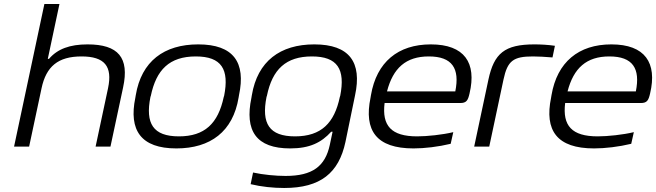

<svg xmlns="http://www.w3.org/2000/svg" viewBox="-20 -730 3267 956"><path d="M201 -710 50 0H125L187 -291C210 -399 269 -449 386 -449C501 -449 541 -400 518 -291L456 0H530L593 -295C625 -443 569 -509 416 -509C327 -509 266 -486 224 -437H218L276 -710Z M656 -256 654 -244C620 -81 682 9 858 9C1028 9 1140 -75 1168 -244L1170 -256C1205 -419 1143 -509 967 -509C797 -509 684 -425 656 -256ZM729 -247 731 -253C758 -382 823 -449 955 -449C1084 -449 1122 -384 1096 -253L1094 -247C1066 -115 999 -51 871 -51C742 -51 703 -115 729 -247Z M1234 -256 1232 -244C1197 -78 1256 9 1425 9C1522 9 1580 -20 1629 -74H1636L1622 -8C1599 98 1536 146 1402 146C1353 146 1290 140 1240 129L1228 187C1282 200 1340 206 1395 206C1576 206 1667 131 1700 -23L1748 -256C1783 -419 1721 -509 1545 -509C1375 -509 1262 -425 1234 -256ZM1307 -247 1309 -253C1336 -385 1404 -449 1533 -449C1661 -449 1700 -385 1674 -253L1672 -247C1645 -118 1580 -51 1449 -51C1320 -51 1281 -115 1307 -247Z M2318 -265C2354 -417 2293 -509 2125 -509C1962 -509 1855 -421 1827 -256L1825 -244C1791 -80 1854 9 2039 9C2094 9 2162 1 2224 -14L2237 -72C2183 -59 2107 -51 2057 -51C1928 -51 1881 -104 1895 -217H2271C2302 -217 2310 -229 2318 -265ZM1907 -275C1937 -391 2001 -449 2115 -449C2232 -449 2270 -389 2247 -275Z M2634 -449C2657 -449 2698 -447 2731 -444L2743 -502C2709 -507 2672 -509 2641 -509C2492 -509 2440 -464 2412 -334L2341 0H2416L2487 -334C2507 -428 2536 -449 2634 -449Z M3217 -265C3253 -417 3192 -509 3024 -509C2861 -509 2754 -421 2726 -256L2724 -244C2690 -80 2753 9 2938 9C2993 9 3061 1 3123 -14L3136 -72C3082 -59 3006 -51 2956 -51C2827 -51 2780 -104 2794 -217H3170C3201 -217 3209 -229 3217 -265ZM2806 -275C2836 -391 2900 -449 3014 -449C3131 -449 3169 -389 3146 -275Z"/></svg>

Font: LT Wave Light
Style: Italic
Weight: 300
Designer: Daniel Lyons
Version: Version 2.5 (Glyphs App)